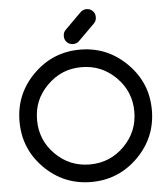

<svg xmlns="http://www.w3.org/2000/svg" viewBox="-64 -1072 988 1129"><g transform="rotate(-5 429.5 -507.5)"><path d="M820.3 -390.6Q820.3 -229 705.6 -114.3Q591.3 0 429.7 0Q267.6 0 153.3 -114.3Q39.1 -228.5 39.1 -390.6Q39.1 -552.2 153.3 -666.5Q268.1 -781.2 429.7 -781.2Q590.8 -781.2 705.6 -666.5Q763.2 -608.9 791.7 -540.5Q820.3 -472.2 820.3 -390.6ZM429.7 -677.7Q369.1 -677.7 319.1 -656.7Q269 -635.7 226.6 -593.3Q184.1 -550.8 163.3 -501Q142.6 -451.2 142.6 -390.6Q142.6 -271.5 226.6 -187.5Q310.5 -103.5 429.7 -103.5Q548.8 -103.5 632.8 -187.5Q716.8 -271.5 716.8 -390.6Q716.8 -509.3 632.8 -593.3Q548.3 -677.7 429.7 -677.7ZM525.9 -928.2 428.2 -831.1Q414.6 -817.4 393.1 -817.4Q371.1 -817.4 356.7 -831.8Q342.3 -846.2 342.3 -868.2Q342.3 -889.2 355 -902.8L452.6 -1000Q468.3 -1015.1 488.8 -1015.1Q510.7 -1015.1 525.1 -1000.2Q539.6 -985.4 539.6 -963.9Q539.6 -941.9 525.9 -928.2Z"/></g></svg>

Font: Comfortaa
Style: Bold
Weight: 700
Designer: Johan Aakerlund
Foundry: Johan Aakerlund
Version: Version 2.001; ttfautohint (v1.4.1)